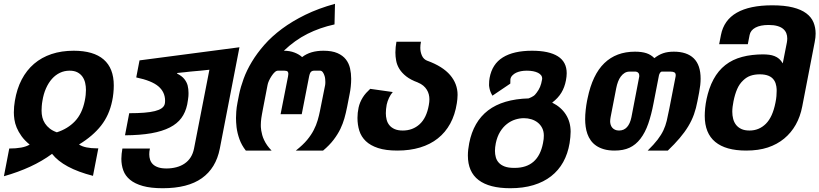

<svg xmlns="http://www.w3.org/2000/svg" viewBox="-37 -785 4272 1001"><path d="M11.2 -10.7Q46.4 -10.7 73.2 -15.6Q100.1 -20.5 117.7 -31.2Q91.3 -52.7 75.2 -75.2Q59.1 -97.7 50 -119.6Q41 -141.6 38.1 -161.9Q35.2 -182.1 35.2 -198.7Q35.2 -213.9 36.6 -229.7Q38.1 -245.6 40.5 -259.3Q50.8 -321.8 76.2 -370.4Q101.6 -418.9 140.6 -452.4Q179.7 -485.8 231.7 -503.2Q283.7 -520.5 347.2 -520.5Q450.7 -520.5 503.4 -474.9Q556.2 -429.2 556.2 -339.4Q556.2 -319.8 554 -298.6Q551.8 -277.3 547.9 -259.3Q532.7 -184.6 490 -130.1Q447.3 -75.7 375 -31.7Q391.1 -21 414.8 -16.4Q438.5 -11.7 465.3 -11.7H475.6L447.8 131.8Q293.5 92.3 234.4 17.1Q182.6 55.2 120.1 84Q57.6 112.8 -16.6 133.8ZM259.3 -95.2Q315.9 -113.3 353.5 -152.6Q391.1 -191.9 404.8 -258.8Q408.2 -275.4 409.7 -290Q411.1 -304.7 411.1 -316.4Q411.1 -335 407 -353Q402.8 -371.1 392.8 -385.3Q382.8 -399.4 366.5 -408Q350.1 -416.5 325.7 -416.5Q298.8 -416.5 275.6 -405.5Q252.4 -394.5 234.1 -374Q215.8 -353.5 202.9 -324.5Q189.9 -295.4 184.1 -258.8Q181.6 -245.1 180.7 -231.7Q179.7 -218.3 179.7 -208.5Q179.7 -189.9 183.8 -173.1Q188 -156.2 197.5 -141.6Q207 -127 222.2 -115Q237.3 -103 259.3 -95.2Z M811.5 196.3Q749 196.3 707.5 184.6Q666 172.9 641.1 152.3Q616.2 131.8 606 103.8Q595.7 75.7 595.7 43Q595.7 30.3 597.2 16.8Q598.6 3.4 601.1 -10.7H744.6Q742.7 -2.4 741.9 5.1Q741.2 12.7 741.2 19.5Q741.2 34.7 745.6 48.1Q750 61.5 760.3 71.5Q770.5 81.5 787.8 87.4Q805.2 93.3 831.5 93.3Q857.9 93.3 882.3 86.9Q906.7 80.6 925.8 67.4Q964.4 41 974.6 -10.7L1054.7 -421.4Q1044.9 -420.4 1038.1 -419.7Q1031.2 -418.9 1024.7 -418.2Q1018.1 -417.5 1010.5 -416.7Q1002.9 -416 991.2 -415Q985.4 -414.6 980.7 -414.1Q976.1 -413.6 969.7 -413.1Q963.4 -412.6 953.6 -411.6Q943.8 -410.6 928.2 -408.7Q924.8 -408.2 922.1 -408Q919.4 -407.7 917 -407.7Q914.6 -407.2 912.4 -407.2Q910.2 -407.2 908.2 -406.7Q905.3 -406.2 904.3 -406.2Q903.3 -406.2 903.1 -406.2Q902.8 -406.2 902.1 -406Q901.4 -405.8 898.9 -405.8Q896.5 -405.3 894.3 -405.3Q892.1 -405.3 886.7 -404.3L886.2 -401.4Q911.1 -389.2 924.1 -372.8Q937 -356.4 941.4 -338.9Q945.8 -320.3 945.8 -301.3Q945.8 -300.8 945.8 -294.9Q945.8 -289.1 945.3 -283.2Q944.8 -277.8 943.1 -265.1Q941.4 -252.4 939 -240.2Q930.2 -198.7 908.4 -169.4Q886.7 -140.1 848.6 -120.6Q809.6 -100.6 752 -90.3Q694.3 -80.1 614.7 -79.6L636.7 -194.8Q682.1 -194.8 715.1 -197.5Q748 -200.2 770.3 -205.8Q792.5 -211.4 804.9 -220Q817.4 -228.5 821.3 -240.7Q822.3 -244.1 823 -248.3Q823.7 -252.4 823.7 -259.3Q823.7 -305.2 788.6 -335Q753.4 -364.7 673.3 -381.3L690.4 -470.2L1211.4 -538.6L1108.9 -9.8Q1088.9 91.8 1015.4 144Q941.9 196.3 811.5 196.3Z M1244.6 0Q1222.7 -27.8 1211.4 -59.3Q1200.2 -90.8 1196.3 -121.6Q1194.8 -134.3 1194.1 -147.5Q1193.4 -160.6 1193.4 -169.9Q1193.4 -181.2 1194.8 -203.1Q1196.3 -225.1 1201.2 -250L1209.5 -292.5Q1217.3 -331.1 1233.2 -374.5Q1249 -418 1275.9 -462.6Q1302.7 -507.3 1341.3 -551.3Q1379.9 -595.2 1433.1 -634.8Q1486.3 -674.3 1554.7 -707.8Q1623 -741.2 1709.5 -765.1L1707 -657.7Q1630.9 -641.1 1565.4 -608.2Q1500 -575.2 1442.9 -520.5Q1473.6 -520.5 1498.3 -511Q1522.9 -501.5 1538.1 -487.3Q1560.1 -504.4 1587.9 -512.5Q1615.7 -520.5 1649.4 -520.5Q1693.8 -520.5 1722.2 -508.1Q1750.5 -495.6 1766.4 -475.1Q1782.2 -454.6 1788.1 -428.2Q1793.9 -401.9 1793.9 -374.5Q1793.9 -354 1791.7 -333.5Q1789.6 -313 1785.6 -293.9L1772.9 -228.5Q1766.1 -194.3 1758.3 -167.2Q1750.5 -140.1 1737.8 -113.3Q1724.1 -85 1702.4 -56.4Q1680.7 -27.8 1647.5 0H1505.4Q1543 -29.8 1564.5 -55.9Q1585.9 -82 1598.6 -106.9Q1611.8 -132.3 1619.1 -157.7Q1626.5 -183.1 1630.9 -205.6L1658.2 -341.8Q1658.7 -345.2 1658.9 -348.9Q1659.2 -352.5 1659.2 -357.4Q1659.2 -364.3 1658.4 -372.8Q1657.7 -381.3 1655.3 -388.7Q1651.9 -400.4 1646 -408.4Q1640.1 -416.5 1631.8 -416.5H1600.6Q1590.8 -416.5 1584.5 -410.6Q1578.1 -404.8 1574.2 -384.8L1536.1 -189.5H1425.8L1464.8 -387.2Q1466.3 -394.5 1466.3 -399.9Q1466.3 -407.2 1462.9 -411.6Q1458.5 -416.5 1445.8 -416.5H1412.1Q1403.8 -416.5 1395.5 -408.9Q1387.2 -401.4 1378.9 -388.7Q1371.1 -377 1365.2 -364Q1359.4 -351.1 1357.9 -341.8L1334 -217.8Q1331.1 -202.1 1328.9 -190.4Q1326.7 -178.7 1325.4 -169.2Q1324.2 -159.7 1323.5 -151.1Q1322.8 -142.6 1322.8 -133.3Q1322.8 -129.9 1323 -122.3Q1323.2 -114.7 1325 -104.2Q1326.7 -93.8 1330.1 -81.1Q1333.5 -68.4 1339.8 -55.2Q1353 -26.4 1378.9 0H1244.6Z M2034.7 0Q1974.1 0 1934.1 -13.2Q1894 -26.4 1870.1 -49.3Q1846.2 -72.3 1836.4 -103.3Q1826.7 -134.3 1826.7 -170.4Q1826.7 -196.8 1832.5 -224.1Q1838.4 -251.5 1854.5 -277.3Q1861.8 -289.1 1871.8 -300.3Q1881.8 -311.5 1893.1 -321.8L2010.7 -305.2Q1999.5 -292.5 1991.2 -274.9Q1982.9 -257.3 1979 -239.3Q1974.6 -214.8 1974.6 -194.8Q1974.6 -177.2 1978.8 -160.9Q1982.9 -144.5 1993.2 -132.1Q2003.4 -119.6 2020.3 -112.1Q2037.1 -104.5 2063 -104.5Q2114.7 -104.5 2150.9 -137.5Q2187 -170.4 2198.7 -237.3Q2201.7 -253.4 2201.7 -267.6Q2201.7 -280.3 2198.5 -293Q2195.3 -305.7 2188.2 -317.1Q2181.2 -328.6 2169.7 -338.4Q2158.2 -348.1 2141.1 -355H2141.6Q2104 -368.7 2081.1 -386.7Q2058.1 -404.8 2045.4 -425.3Q2032.7 -445.8 2028.6 -467.8Q2024.4 -489.7 2024.4 -511.2Q2024.4 -525.9 2025.9 -539.6Q2027.3 -553.2 2029.8 -567.4H2157.7Q2155.8 -558.6 2155 -550.5Q2154.3 -542.5 2154.3 -535.6Q2154.3 -514.2 2162.8 -494.9Q2171.4 -475.6 2191.4 -467.8L2190.9 -468.3Q2271 -439 2309.8 -393.6Q2348.6 -348.1 2348.6 -290.5Q2348.6 -279.3 2347.4 -267.8Q2346.2 -256.3 2344.7 -246.6Q2335.4 -186.5 2310.3 -140.6Q2285.2 -94.7 2245.8 -63.5Q2206.5 -32.2 2153.3 -16.1Q2100.1 0 2034.7 0Z M2623.5 196.3Q2514.2 196.3 2458.3 153.8Q2402.3 111.3 2402.3 25.9Q2402.3 10.3 2404.1 -5.6Q2405.8 -21.5 2409.2 -38.6Q2431.2 -150.9 2507.8 -209.5Q2584.5 -268.1 2719.2 -272Q2727.5 -275.4 2733.4 -278.3Q2739.3 -281.2 2744.1 -284.4Q2749 -287.6 2752.9 -292Q2756.8 -296.4 2761.2 -302.2Q2772 -316.4 2778.6 -332Q2785.2 -347.7 2789.1 -370.6Q2789.6 -373 2789.6 -374.5Q2789.6 -385.7 2783.9 -392.8Q2778.3 -399.9 2768.1 -405.3Q2745.6 -416.5 2709.5 -416.5Q2676.8 -416.5 2653.8 -405.8Q2642.6 -400.4 2634.3 -391.8Q2626 -383.3 2624 -372.1L2623.5 -349.1L2530.3 -286.1Q2522 -300.3 2518.6 -310.8Q2515.1 -321.3 2513.7 -331.5Q2512.7 -335.9 2512.7 -339.4Q2512.7 -342.8 2512.7 -343.8Q2512.7 -355 2513.4 -362.8Q2514.2 -370.6 2515.6 -378.9Q2528.8 -451.2 2584.7 -485.8Q2640.6 -520.5 2736.8 -520.5Q2825.2 -520.5 2871.3 -491.5Q2917.5 -462.4 2917.5 -403.3Q2917.5 -394.5 2916.5 -385.3Q2915.5 -376 2913.6 -366.2Q2906.7 -329.6 2889.6 -301.5Q2872.6 -273.4 2841.8 -250Q2888.7 -226.6 2913.3 -187.7Q2938 -148.9 2938 -98.1Q2938 -85.9 2936.5 -69.8Q2935.1 -53.7 2932.6 -38.6Q2923.3 16.6 2899.2 60.1Q2875 103.5 2836.2 133.8Q2797.4 164.1 2744.1 180.2Q2690.9 196.3 2623.5 196.3ZM2646 90.3Q2769 90.3 2793.9 -38.6Q2796.4 -49.8 2797.4 -60.1Q2798.3 -70.3 2798.3 -78.1Q2798.3 -100.1 2789.8 -117.2Q2781.2 -134.3 2766.8 -145.8Q2752.4 -157.2 2733.6 -163.1Q2714.8 -168.9 2694.3 -168.9Q2671.9 -168.9 2648.9 -161.6Q2626 -154.3 2605.7 -138.4Q2585.4 -122.6 2570.3 -97.9Q2555.2 -73.2 2547.9 -38.6Q2543.5 -16.6 2543.5 1.5Q2543.5 19 2547.9 34.9Q2552.2 50.8 2563.5 63.2Q2574.7 75.7 2594 83Q2613.3 90.3 2643.6 90.3Z M3167.5 0Q3135.7 0 3112.1 -6.8Q3088.4 -13.7 3071.3 -25.4Q3054.2 -37.1 3043 -53Q3031.7 -68.8 3025.4 -86.9Q3019 -105 3016.4 -124.5Q3013.7 -144 3013.7 -163.1Q3013.7 -186.5 3016.6 -212.4Q3019.5 -238.3 3023.4 -258.3L3026.4 -272.5Q3051.8 -396 3113.8 -455.8Q3175.8 -515.6 3273.4 -515.6Q3309.1 -515.6 3333.3 -507.6Q3357.4 -499.5 3374.5 -481.9Q3397 -499.5 3420.7 -507.6Q3444.3 -515.6 3476.1 -515.6Q3544.4 -515.6 3580.1 -480.7Q3615.7 -445.8 3615.7 -375Q3615.7 -359.4 3613.8 -341.3Q3611.8 -323.2 3607.9 -302.7L3599.1 -257.3Q3592.3 -220.7 3581.1 -189Q3569.8 -157.2 3551.3 -126.5Q3532.7 -95.7 3506.3 -64.7Q3480 -33.7 3444.8 0H3339.8Q3372.6 -32.2 3391.6 -57.1Q3410.6 -82 3421.9 -106Q3432.6 -128.9 3439 -155Q3445.3 -181.2 3452.6 -218.8L3484.9 -384.3Q3485.4 -386.7 3485.6 -388.7Q3485.8 -390.6 3485.8 -393.1Q3485.8 -403.8 3478.8 -407.7Q3471.7 -411.6 3460 -411.6H3413.6Q3408.2 -411.6 3404.1 -405.3Q3399.9 -398.9 3398.4 -391.6L3370.1 -246.1Q3358.9 -187 3342.8 -140.4Q3326.7 -93.8 3301.8 -61.5Q3277.3 -29.8 3245.1 -14.9Q3212.9 0 3167.5 0ZM3190.4 -104.5Q3215.8 -104.5 3231.9 -122.3Q3248 -140.1 3254.9 -173.8L3295.4 -384.3Q3295.9 -386.2 3295.9 -387.5Q3295.9 -388.7 3295.9 -389.6Q3295.9 -395 3294.7 -398.7Q3293.5 -402.3 3291 -404.8Q3288.1 -408.2 3284.4 -409.9Q3280.8 -411.6 3277.8 -411.6H3244.6Q3231 -411.6 3219.7 -404.8Q3208.5 -397.9 3199.7 -386.2Q3190.9 -374.5 3185.1 -358.9Q3179.2 -343.3 3175.8 -325.7L3146.5 -174.8Q3145.5 -168.9 3144.8 -163.6Q3144 -158.2 3144 -152.8Q3144 -143.6 3146.7 -134.8Q3149.4 -126 3155 -119.4Q3160.6 -112.8 3169.4 -108.6Q3178.2 -104.5 3190.4 -104.5Z M3853 0Q3746.6 0 3691.9 -45.2Q3637.2 -90.3 3637.2 -181.2Q3637.2 -198.7 3639.4 -221.7Q3641.6 -244.6 3647 -269.8Q3652.3 -294.9 3661.1 -321Q3669.9 -347.2 3683.1 -371.6Q3731.9 -461.9 3832 -488.3Q3856.9 -495.1 3885.3 -498.3Q3913.6 -501.5 3939.9 -501.5Q3957.5 -501.5 3972.9 -499.5Q3988.3 -497.6 4001.2 -492.4Q4014.2 -487.3 4024.9 -478.3Q4035.6 -469.2 4043.9 -454.6L4065.4 -563.5Q4067.4 -574.7 4067.4 -584.5Q4067.4 -599.6 4062.3 -612.3Q4057.1 -625 4045.9 -634.5Q4034.7 -644 4015.9 -649.4Q3997.1 -654.8 3970.2 -654.8Q3927.2 -654.8 3901.6 -641.1Q3876 -627.4 3871.1 -602.5L3861.8 -554.7H3712.4L3721.7 -602.5Q3736.8 -680.2 3804.2 -718.8Q3871.6 -757.3 3989.3 -757.3Q4053.2 -757.3 4096.7 -746.3Q4140.1 -735.4 4166.5 -715.6Q4192.9 -695.8 4204.1 -668.7Q4215.3 -641.6 4215.3 -609.4Q4215.3 -589.8 4210.4 -565.4L4145.5 -230Q4135.3 -176.8 4111.6 -134.8Q4087.9 -92.8 4051.3 -62.5Q4014.6 -32.2 3966.1 -16.1Q3917.5 0 3853 0ZM3870.6 -104.5Q3920.4 -104.5 3955.8 -139.6Q3991.2 -174.8 4005.9 -250Q4009.8 -268.6 4011 -284.4Q4012.2 -300.3 4012.2 -311.5Q4012.2 -314.9 4012 -321Q4011.7 -327.1 4010.5 -334.7Q4009.3 -342.3 4006.6 -350.6Q4003.9 -358.9 3999 -366.2Q3979 -397.5 3924.3 -397.5Q3897.9 -397.5 3876.7 -390.4Q3855.5 -383.3 3837.9 -366.2Q3817.9 -347.7 3806.2 -320.6Q3794.4 -293.5 3787.1 -256.8Q3784.2 -242.2 3782.5 -228.8Q3780.8 -215.3 3780.8 -202.6Q3780.8 -183.1 3785.4 -165.3Q3790 -147.5 3800.5 -134Q3811 -120.6 3828.1 -112.5Q3845.2 -104.5 3870.6 -104.5Z"/></svg>

Font: Hack
Style: Bold Italic
Weight: 700
Italic angle: -11°
Monospace: yes
Designer: Christopher Simpkins
Foundry: Christopher Simpkins
Version: Version 2.017; ttfautohint (v1.4.1) -l 4 -r 80 -G 350 -x 0 -